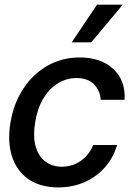

<svg xmlns="http://www.w3.org/2000/svg" viewBox="-20 -802 566 833"><path d="M232.9 11.2Q153.8 10.7 102.8 -25.1Q51.8 -61 31.7 -124.5Q11.7 -188 25.4 -270Q39.1 -353.5 81.1 -417.2Q123 -481 186 -516.8Q249 -552.7 325.7 -552.7Q418.5 -552.7 471.9 -502.4Q525.4 -452.1 520.5 -369.1H417Q414.6 -407.7 388.7 -435.3Q362.8 -462.9 312 -463.4Q268.1 -463.4 230.5 -439.9Q192.9 -416.5 167.5 -373.8Q142.1 -331.1 132.8 -272.5Q122.6 -213.4 133.8 -169.9Q145 -126.5 174.6 -102.8Q204.1 -79.1 249 -78.6Q279.3 -79.1 305.7 -90.3Q332 -101.6 352.3 -122.6Q372.6 -143.6 384.3 -172.9H487.8Q472.7 -119.6 437 -78.1Q401.4 -36.6 349.4 -12.9Q297.4 10.7 232.9 11.2ZM291 -618.2 400.9 -781.7H512.7L375.5 -618.2Z"/></svg>

Font: Inter Tight Medium
Style: Italic
Weight: 500
Italic angle: -9.39999°
Designer: Rasmus Andersson
Foundry: rsms
Version: Version 3.004